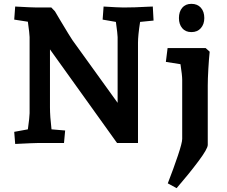

<svg xmlns="http://www.w3.org/2000/svg" viewBox="-20 -744 1179 999"><path d="M54 -58 125 -71Q134 -136 134 -155V-551Q134 -566 125 -631L54 -642L59 -710Q147 -705 172 -705H247L266 -685L292 -641Q347 -549 357 -535L592 -209V-551Q592 -565 583 -630L514 -642L519 -710Q597 -705 623 -705Q679 -705 749 -709L775 -710L779 -637L709 -630Q698 -560 698 -521V0H589L240 -487V-185Q240 -139 248 -71L319 -65L313 0H180Q159 0 59 5ZM928 -21V-117V-329Q928 -352 919 -410L843 -422L852 -494H1050L1071 -475Q1067 -437 1064 -385Q1061 -333 1061 -299V10Q1061 30 1012 95.5Q963 161 899 235L853 210Q883 133 905.5 66Q928 -1 928 -21ZM911 -650Q911 -683 928 -703.5Q945 -724 976 -724Q1007 -724 1025 -704Q1043 -684 1043 -650Q1043 -618 1025 -597.5Q1007 -577 976 -577Q945 -577 928 -597.5Q911 -618 911 -650Z"/></svg>

Font: Andada Pro ExtraBold
Style: Regular
Weight: 800
Designer: Carolina Giovagnoli
Foundry: Huerta Tipografica
Version: Version 3.005; ttfautohint (v1.8.4)